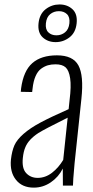

<svg xmlns="http://www.w3.org/2000/svg" viewBox="-20 -837 419 866"><path d="M231 -647Q195.8 -647 172.6 -668.5Q149.4 -689.9 153.8 -731.9Q158.2 -773.9 185.8 -795.4Q213.4 -816.9 248.5 -816.9Q283.7 -816.9 306.9 -795.4Q330.1 -773.9 325.7 -731.9Q321.3 -689.9 293.5 -668.5Q265.6 -647 231 -647ZM293 -731.9Q295.9 -759.8 282 -773.2Q268.1 -786.6 245.6 -786.6Q223.1 -786.6 206.5 -773.2Q189.9 -759.8 187 -731.9Q184.1 -704.6 198 -691.2Q211.9 -677.7 234.4 -677.7Q256.8 -677.7 273.4 -691.2Q290 -704.6 293 -731.9ZM149.9 -34.7Q184.6 -34.7 214.4 -57.6Q244.1 -80.6 265.1 -115.7L285.2 -306.2Q180.7 -254.4 152.8 -236.8Q108.9 -208 94.7 -173.8Q85.9 -153.8 83 -124.5Q78.1 -77.6 98.1 -56.2Q118.2 -34.7 149.9 -34.7ZM132.3 9.3Q80.1 9.3 52 -25.9Q23.9 -61 29.3 -117.2Q33.7 -155.8 44.9 -181.4Q56.2 -207 86.4 -233.4Q116.7 -259.8 162.4 -284.2Q208 -308.6 289.6 -344.7L293.9 -386.2Q301.8 -448.2 296.4 -483.9Q291 -519.5 275.9 -533.2Q260.7 -546.9 230.5 -546.9Q211.4 -546.9 196 -542.5Q180.7 -538.1 165.5 -527.1Q150.4 -516.1 140.4 -493.4Q130.4 -470.7 127 -438L125 -421.9L73.7 -422.9Q73.7 -423.8 74.5 -430.7Q75.2 -437.5 75.2 -438.5Q85.9 -517.6 126 -552.5Q166 -587.4 236.8 -587.4Q309.1 -587.4 333.7 -542Q358.4 -496.6 347.2 -391.6L316.4 -100.6Q308.6 -15.1 309.1 0H263.7Q263.2 -65.4 263.2 -76.7Q244.6 -39.1 209.5 -14.9Q174.3 9.3 132.3 9.3Z"/></svg>

Font: Oswald
Style: Extra-Light
Weight: 200
Designer: Vernon Adams
Foundry: Vernon Adams
Version: 3.0; ttfautohint (v0.94.23-7a4d-dirty) -l 8 -r 50 -G 200 -x 